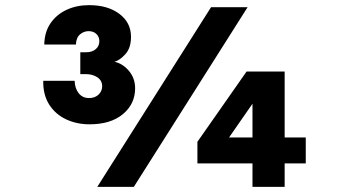

<svg xmlns="http://www.w3.org/2000/svg" viewBox="-20 -726 1340 746"><path d="M328 -243Q278 -243 236.5 -262.5Q195 -282 171 -320Q147 -358 148 -412H270Q271 -382 286 -363.5Q301 -345 326 -345Q349 -345 363 -358.5Q377 -372 377 -391Q377 -413 358.5 -425.5Q340 -438 314 -438H292V-523H315Q338 -523 352 -535Q366 -547 366 -566Q366 -583 354.5 -594Q343 -605 324 -605Q306 -605 291 -592.5Q276 -580 275 -553H152Q153 -602 176.5 -636Q200 -670 239 -688Q278 -706 326 -706Q399 -706 444 -672Q489 -638 489 -583Q489 -540 467.5 -516Q446 -492 425 -486Q457 -479 481 -450.5Q505 -422 505 -383Q505 -322 457.5 -282.5Q410 -243 328 -243ZM358 0 800 -698H942L500 0ZM961 0V-91H747V-175L938 -448H1086V-192H1168V-91H1086V0ZM870 -192H961V-323Z"/></svg>

Font: Azeret Mono Thin
Style: Regular
Weight: 100
Designer: Martin Vácha
Foundry: Displaay
Version: Version 1.002